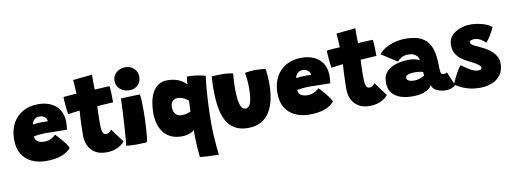

<svg xmlns="http://www.w3.org/2000/svg" viewBox="-71 -1154 4822 1806"><g transform="rotate(-10 2340.0 -251.0)"><path d="M526.5 -75Q510.5 -56 488.2 -40.5Q466 -25 436.8 -14.2Q407.5 -3.5 370.5 2.2Q333.5 8 288.5 8Q212.5 8 152.8 -19.8Q93 -47.5 59 -103Q25 -158.5 25 -242.5Q25 -329.5 59.2 -394.5Q93.5 -459.5 156 -495.5Q218.5 -531.5 303.5 -531.5Q410.5 -531.5 473.5 -475.2Q536.5 -419 536.5 -316Q536.5 -296 535 -280.8Q533.5 -265.5 529.5 -247.5Q521.5 -248 494.2 -248.5Q467 -249 433.8 -249.5Q400.5 -250 373 -250.5Q345.5 -251 337 -251Q298.5 -251 265.8 -247.8Q233 -244.5 214.5 -241Q214.5 -235 215.2 -228.8Q216 -222.5 218 -217Q223.5 -203 235.5 -193.5Q247.5 -184 264.5 -179.2Q281.5 -174.5 301 -174.5Q315 -174.5 328.5 -176.5Q342 -178.5 355.8 -183.8Q369.5 -189 383.2 -198Q397 -207 412 -221Q415 -218.5 429.8 -203.5Q444.5 -188.5 463.5 -166.5Q482.5 -144.5 500 -120.2Q517.5 -96 526.5 -75ZM223 -352Q237 -354.5 259.5 -356.5Q282 -358.5 312.5 -358.5Q330 -358.5 345.5 -358Q361 -357.5 367.5 -357Q367.5 -363.5 365 -372Q361.5 -384.5 351.8 -394.2Q342 -404 328 -409.8Q314 -415.5 296.5 -415.5Q272 -415.5 256 -404.2Q240 -393 232.2 -378Q224.5 -363 223 -352Z M1036 -47Q1025 -32.5 1001.8 -15.2Q978.5 2 943 14.2Q907.5 26.5 860 26.5Q796.5 26.5 754.2 0.5Q712 -25.5 691 -69.5Q670 -113.5 670 -167Q670 -196.5 670.8 -226Q671.5 -255.5 672.5 -282.8Q673.5 -310 674.8 -333.8Q676 -357.5 677.2 -375.5Q678.5 -393.5 679 -404.5Q646.5 -401 614.2 -396.8Q582 -392.5 567.5 -389.5Q561 -425.5 557.8 -462Q554.5 -498.5 553.2 -524.8Q552 -551 552 -556.5Q581.5 -560 611.8 -562.2Q642 -564.5 678.5 -566Q677.5 -573 676.2 -596.2Q675 -619.5 674 -636.5Q673.5 -653.5 672 -671.2Q670.5 -689 669.5 -698.5L853 -717Q852.5 -712 852.2 -694Q852 -676 852 -651Q852 -635.5 852.5 -616Q853 -596.5 854 -574.5Q871.5 -575.5 893.8 -576.8Q916 -578 928.5 -578.5Q948 -580 961.8 -580.5Q975.5 -581 984.2 -581Q993 -581 996.5 -581Q1000.5 -550.5 1001.8 -506Q1003 -461.5 1003 -426Q998 -426 971.5 -424.5Q945 -423 920 -421.5Q903 -420.5 881.8 -418.8Q860.5 -417 850.5 -416Q850 -407 849.2 -393.5Q848.5 -380 848 -363.2Q847.5 -346.5 847 -327.8Q846.5 -309 846.2 -290.2Q846 -271.5 846 -254Q846 -220 848.8 -195.5Q851.5 -171 860.5 -157.8Q869.5 -144.5 888.5 -144.5Q900.5 -144.5 910 -149.5Q919.5 -154.5 927 -161.8Q934.5 -169 940.5 -176.5Q948.5 -164.5 962.5 -145.5Q976.5 -126.5 991.8 -106Q1007 -85.5 1019.2 -69.2Q1031.5 -53 1036 -47Z M1251 -1.5Q1242 -1 1212.2 1Q1182.5 3 1149 3Q1126 3 1101.8 1.8Q1077.5 0.5 1053.5 -2.5Q1055.5 -15.5 1059 -55Q1062.5 -94.5 1066.2 -148.2Q1070 -202 1073.5 -259.5Q1077 -317 1079 -367.5Q1081 -418 1081 -449Q1094 -450 1118.2 -451Q1142.5 -452 1170.5 -453Q1198.5 -454 1224 -454.8Q1249.5 -455.5 1264.5 -455.5Q1268 -438.5 1270 -399.8Q1272 -361 1272 -313.5Q1272 -268.5 1270.5 -220.2Q1269 -172 1266.2 -127.8Q1263.5 -83.5 1259.5 -50Q1255.5 -16.5 1251 -1.5ZM1178 -511Q1125.5 -511 1088.2 -541Q1051 -571 1051 -622Q1051 -656 1068.5 -680.5Q1086 -705 1113.8 -718.2Q1141.5 -731.5 1172 -731.5Q1221 -731.5 1254.2 -700.5Q1287.5 -669.5 1287.5 -620Q1287.5 -573.5 1255.8 -542.2Q1224 -511 1178 -511Z M1897 231Q1838 231 1793.2 228.2Q1748.5 225.5 1717.5 222.5Q1712.5 178.5 1709.8 136.5Q1707 94.5 1705.8 51.2Q1704.5 8 1704.5 -39.5Q1699.5 -30.5 1682.5 -21Q1665.5 -11.5 1640.5 -5Q1615.5 1.5 1584.5 1.5Q1510.5 1.5 1459.8 -31.5Q1409 -64.5 1383.2 -123.5Q1357.5 -182.5 1357.5 -260.5Q1357.5 -314.5 1367 -365Q1376.5 -415.5 1397.8 -455.2Q1419 -495 1454.2 -518.5Q1489.5 -542 1541 -542Q1578.5 -542 1610.5 -534.8Q1642.5 -527.5 1669.8 -511.8Q1697 -496 1720.5 -471Q1720.5 -482.5 1722.2 -497.5Q1724 -512.5 1726 -525.8Q1728 -539 1729 -544.5Q1779.5 -544.5 1818 -539Q1856.5 -533.5 1904.5 -521.5Q1895.5 -456.5 1889.5 -378.8Q1883.5 -301 1880.5 -220.8Q1877.5 -140.5 1877.5 -68Q1877.5 -10 1881 47.5Q1884.5 105 1889 153Q1893.5 201 1897 231ZM1619 -195Q1636.5 -195 1652.8 -198.2Q1669 -201.5 1682.5 -206.2Q1696 -211 1704.5 -215.5Q1705 -225.5 1705.5 -235.8Q1706 -246 1706.5 -256.2Q1707 -266.5 1707.2 -277Q1707.5 -287.5 1708 -298Q1708.5 -308.5 1709 -319Q1701.5 -325 1685.8 -335Q1670 -345 1649.8 -353Q1629.5 -361 1607.5 -361Q1586.5 -361 1571 -352Q1555.5 -343 1547.2 -325.8Q1539 -308.5 1539 -284Q1539 -257 1548.5 -237Q1558 -217 1576 -206Q1594 -195 1619 -195Z M2272.5 -482Q2288.5 -487.5 2317.8 -490.5Q2347 -493.5 2374.5 -493.5Q2397.5 -493.5 2425.2 -491.5Q2453 -489.5 2471 -486.5Q2476 -451.5 2478.5 -416.8Q2481 -382 2481 -348Q2481 -269.5 2467.2 -200.8Q2453.5 -132 2422.5 -79.8Q2391.5 -27.5 2340.2 2.2Q2289 32 2214.5 32Q2136 32 2085 1.2Q2034 -29.5 2005.5 -85Q1977 -140.5 1965.5 -215.5Q1954 -290.5 1954 -378.5Q1954 -409 1955.2 -440.8Q1956.5 -472.5 1958.5 -505Q1975 -506.5 2001.2 -507.8Q2027.5 -509 2049 -509Q2080.5 -509 2112.2 -506Q2144 -503 2162 -497.5Q2159.5 -470.5 2157 -434.2Q2154.5 -398 2154.5 -359.5Q2154.5 -308.5 2159.2 -260.8Q2164 -213 2178.2 -182.5Q2192.5 -152 2221 -152Q2248 -152 2262 -179.5Q2276 -207 2281 -249.8Q2286 -292.5 2286 -338Q2286 -381 2282 -420Q2278 -459 2272.5 -482Z M3041.5 -75Q3025.5 -56 3003.2 -40.5Q2981 -25 2951.8 -14.2Q2922.5 -3.5 2885.5 2.2Q2848.5 8 2803.5 8Q2727.5 8 2667.8 -19.8Q2608 -47.5 2574 -103Q2540 -158.5 2540 -242.5Q2540 -329.5 2574.2 -394.5Q2608.5 -459.5 2671 -495.5Q2733.5 -531.5 2818.5 -531.5Q2925.5 -531.5 2988.5 -475.2Q3051.5 -419 3051.5 -316Q3051.5 -296 3050 -280.8Q3048.5 -265.5 3044.5 -247.5Q3036.5 -248 3009.2 -248.5Q2982 -249 2948.8 -249.5Q2915.5 -250 2888 -250.5Q2860.5 -251 2852 -251Q2813.5 -251 2780.8 -247.8Q2748 -244.5 2729.5 -241Q2729.5 -235 2730.2 -228.8Q2731 -222.5 2733 -217Q2738.5 -203 2750.5 -193.5Q2762.5 -184 2779.5 -179.2Q2796.5 -174.5 2816 -174.5Q2830 -174.5 2843.5 -176.5Q2857 -178.5 2870.8 -183.8Q2884.5 -189 2898.2 -198Q2912 -207 2927 -221Q2930 -218.5 2944.8 -203.5Q2959.5 -188.5 2978.5 -166.5Q2997.5 -144.5 3015 -120.2Q3032.5 -96 3041.5 -75ZM2738 -352Q2752 -354.5 2774.5 -356.5Q2797 -358.5 2827.5 -358.5Q2845 -358.5 2860.5 -358Q2876 -357.5 2882.5 -357Q2882.5 -363.5 2880 -372Q2876.5 -384.5 2866.8 -394.2Q2857 -404 2843 -409.8Q2829 -415.5 2811.5 -415.5Q2787 -415.5 2771 -404.2Q2755 -393 2747.2 -378Q2739.5 -363 2738 -352Z M3551 -47Q3540 -32.5 3516.8 -15.2Q3493.5 2 3458 14.2Q3422.5 26.5 3375 26.5Q3311.5 26.5 3269.2 0.5Q3227 -25.5 3206 -69.5Q3185 -113.5 3185 -167Q3185 -196.5 3185.8 -226Q3186.5 -255.5 3187.5 -282.8Q3188.5 -310 3189.8 -333.8Q3191 -357.5 3192.2 -375.5Q3193.5 -393.5 3194 -404.5Q3161.5 -401 3129.2 -396.8Q3097 -392.5 3082.5 -389.5Q3076 -425.5 3072.8 -462Q3069.5 -498.5 3068.2 -524.8Q3067 -551 3067 -556.5Q3096.5 -560 3126.8 -562.2Q3157 -564.5 3193.5 -566Q3192.5 -573 3191.2 -596.2Q3190 -619.5 3189 -636.5Q3188.5 -653.5 3187 -671.2Q3185.5 -689 3184.5 -698.5L3368 -717Q3367.5 -712 3367.2 -694Q3367 -676 3367 -651Q3367 -635.5 3367.5 -616Q3368 -596.5 3369 -574.5Q3386.5 -575.5 3408.8 -576.8Q3431 -578 3443.5 -578.5Q3463 -580 3476.8 -580.5Q3490.5 -581 3499.2 -581Q3508 -581 3511.5 -581Q3515.5 -550.5 3516.8 -506Q3518 -461.5 3518 -426Q3513 -426 3486.5 -424.5Q3460 -423 3435 -421.5Q3418 -420.5 3396.8 -418.8Q3375.5 -417 3365.5 -416Q3365 -407 3364.2 -393.5Q3363.5 -380 3363 -363.2Q3362.5 -346.5 3362 -327.8Q3361.5 -309 3361.2 -290.2Q3361 -271.5 3361 -254Q3361 -220 3363.8 -195.5Q3366.5 -171 3375.5 -157.8Q3384.5 -144.5 3403.5 -144.5Q3415.5 -144.5 3425 -149.5Q3434.5 -154.5 3442 -161.8Q3449.5 -169 3455.5 -176.5Q3463.5 -164.5 3477.5 -145.5Q3491.5 -126.5 3506.8 -106Q3522 -85.5 3534.2 -69.2Q3546.5 -53 3551 -47Z M3787 7.5Q3725.5 7.5 3674.5 -9.2Q3623.5 -26 3593 -64Q3562.5 -102 3562.5 -165Q3562.5 -229.5 3599 -267.2Q3635.5 -305 3693.5 -321.2Q3751.5 -337.5 3815.5 -337.5Q3836.5 -337.5 3855.8 -334.2Q3875 -331 3890 -325.8Q3905 -320.5 3913 -314.5Q3913 -325 3908 -338Q3903 -351 3894 -359Q3881.5 -370.5 3863 -379Q3844.5 -387.5 3810.5 -387.5Q3778 -387.5 3750.5 -372Q3723 -356.5 3708.5 -338.5L3559 -434.5Q3582 -465.5 3621.8 -488.8Q3661.5 -512 3711.2 -525Q3761 -538 3814.5 -538Q3906 -538 3960.8 -511.2Q4015.5 -484.5 4043 -432Q4055.5 -408.5 4063.5 -379.5Q4071.5 -350.5 4075.5 -316.5Q4078 -293.5 4079.2 -268.2Q4080.5 -243 4080.5 -215.5Q4080.5 -174 4088.2 -161.2Q4096 -148.5 4109.5 -148.5Q4121 -148.5 4130.8 -151.2Q4140.5 -154 4144.5 -158L4199 -27.5Q4191.5 -17 4167 -5.8Q4142.5 5.5 4101 5.5Q4071.5 5.5 4043.2 -3.5Q4015 -12.5 3995.8 -29.2Q3976.5 -46 3973.5 -69.5Q3967 -50 3943.5 -32.2Q3920 -14.5 3881 -3.5Q3842 7.5 3787 7.5ZM3830.5 -136Q3848.5 -136 3868.8 -141.5Q3889 -147 3905.5 -154.5Q3922 -162 3928.5 -167.5Q3927 -173 3925.8 -184.2Q3924.5 -195.5 3924.5 -201Q3915.5 -205 3891.8 -208.2Q3868 -211.5 3846 -211.5Q3825.5 -211.5 3805.2 -208.5Q3785 -205.5 3771.5 -197.8Q3758 -190 3758 -175Q3758 -161.5 3766.5 -153Q3775 -144.5 3791.2 -140.2Q3807.5 -136 3830.5 -136Z M4430.5 38.5Q4363.5 38.5 4313 23.8Q4262.5 9 4231.5 -8.5Q4200.5 -26 4191 -35Q4193.5 -45.5 4203.8 -68.2Q4214 -91 4228.2 -118Q4242.5 -145 4257 -168.2Q4271.5 -191.5 4282.5 -202.5Q4308 -184 4335 -166Q4362 -148 4387.8 -136.5Q4413.5 -125 4433.5 -125Q4445 -125 4453.8 -127Q4462.5 -129 4467.2 -134Q4472 -139 4472 -148Q4472 -158 4456 -171.5Q4440 -185 4416.2 -198.8Q4392.5 -212.5 4369.5 -223Q4333 -239.5 4300.2 -262.8Q4267.5 -286 4246.8 -320.5Q4226 -355 4226 -405Q4226 -456.5 4257 -491.8Q4288 -527 4337.8 -545.2Q4387.5 -563.5 4443 -563.5Q4490.5 -563.5 4546.2 -549.5Q4602 -535.5 4640.5 -505Q4637.5 -494.5 4625.5 -471Q4613.5 -447.5 4596 -420Q4578.5 -392.5 4558.5 -369Q4540.5 -388 4511.8 -405Q4483 -422 4453.5 -422Q4443 -422 4432 -420Q4421 -418 4413.5 -412.8Q4406 -407.5 4406 -398Q4406 -388 4415 -379.5Q4424 -371 4442.8 -361.8Q4461.5 -352.5 4489.5 -340Q4512 -330 4540.5 -314.2Q4569 -298.5 4595.2 -275.8Q4621.5 -253 4638.8 -222.5Q4656 -192 4656 -152.5Q4656 -87.5 4624.5 -45Q4593 -2.5 4541.8 18Q4490.5 38.5 4430.5 38.5Z"/></g></svg>

Font: Grandstander Thin Black
Style: Regular
Weight: 900
Version: Version 1.200